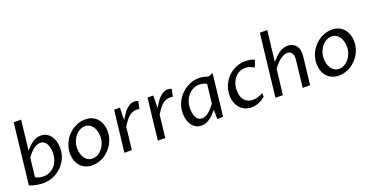

<svg xmlns="http://www.w3.org/2000/svg" viewBox="-32 -1515 4340 2258"><g transform="rotate(-20 2138.0 -386.0)"><path d="M158.2 -88.9Q171.4 -81.5 185.5 -76.7Q199.7 -71.8 212.9 -69.1Q226.1 -66.4 238 -65.4Q250 -64.5 258.8 -64.5Q299.3 -64.5 335 -80.6Q370.6 -96.7 397.5 -126.5Q424.3 -156.2 439.7 -198.2Q455.1 -240.2 455.1 -292Q455.1 -322.8 449.2 -351.3Q443.4 -379.9 430.9 -401.6Q418.5 -423.3 399.4 -436.3Q380.4 -449.2 354.5 -449.2Q312.5 -449.2 269 -415.8Q225.6 -382.3 185.5 -325.2ZM144.5 -782.2H237.3L194.8 -409.7Q217.3 -435.5 239.5 -457.3Q261.7 -479 285.2 -494.6Q308.6 -510.3 333.5 -518.8Q358.4 -527.3 387.2 -527.3Q428.7 -527.3 460 -509.5Q491.2 -491.7 512.5 -462.2Q533.7 -432.6 544.4 -393.6Q555.2 -354.5 555.2 -312Q555.2 -265.6 543 -223.6Q530.8 -181.6 508.8 -146Q486.8 -110.4 456.5 -81.5Q426.3 -52.7 390.1 -32.5Q354 -12.2 313.5 -1.2Q272.9 9.8 230.5 9.8Q214.4 9.8 194.1 8.1Q173.8 6.3 151.4 2.4Q128.9 -1.5 105 -7.6Q81.1 -13.7 58.1 -22.5Z M844.2 9.8Q794.4 9.8 756.3 -7.6Q718.3 -24.9 692.4 -54.9Q666.5 -85 653.3 -125.2Q640.1 -165.5 640.1 -210.9Q640.1 -253.9 651.6 -293.9Q663.1 -334 683.3 -369.1Q703.6 -404.3 731.9 -433.6Q760.3 -462.9 793.9 -483.6Q827.6 -504.4 865.5 -515.9Q903.3 -527.3 943.4 -527.3Q993.7 -527.3 1031.7 -509.8Q1069.8 -492.2 1095.5 -461.9Q1121.1 -431.6 1134.3 -391.4Q1147.5 -351.1 1147.5 -305.7Q1147.5 -262.2 1136 -222.2Q1124.5 -182.1 1104 -147Q1083.5 -111.8 1055.2 -83Q1026.9 -54.2 993.2 -33.4Q959.5 -12.7 921.6 -1.5Q883.8 9.8 844.2 9.8ZM871.6 -64.5Q905.8 -64.5 937.3 -81.1Q968.8 -97.7 992.9 -126.7Q1017.1 -155.8 1031.5 -195.1Q1045.9 -234.4 1045.9 -279.8Q1045.9 -313 1037.6 -344.2Q1029.3 -375.5 1012.7 -399.7Q996.1 -423.8 971.7 -438.5Q947.3 -453.1 915 -453.1Q880.9 -453.1 849.4 -436.3Q817.9 -419.4 793.7 -390.1Q769.5 -360.8 755.1 -321.3Q740.7 -281.7 740.7 -236.8Q740.7 -203.6 749.3 -172.4Q757.8 -141.1 774.2 -117.2Q790.5 -93.3 814.9 -78.9Q839.4 -64.5 871.6 -64.5Z M1304.7 -517.6H1377L1374 -362.3Q1389.2 -387.2 1407.5 -416Q1425.8 -444.8 1448.5 -469.7Q1471.2 -494.6 1499 -511Q1526.9 -527.3 1561 -527.3Q1574.7 -527.3 1587.2 -524.2Q1599.6 -521 1606.9 -513.7L1587.4 -424.3Q1578.6 -426.8 1570.1 -427.5Q1561.5 -428.2 1553.2 -428.2Q1520 -428.2 1494.9 -416.5Q1469.7 -404.8 1448.7 -384.8Q1427.7 -364.7 1409.2 -338.4Q1390.6 -312 1370.6 -282.2L1338.4 0H1245.6Z M1722.7 -517.6H1794.9L1792 -362.3Q1807.1 -387.2 1825.4 -416Q1843.8 -444.8 1866.5 -469.7Q1889.2 -494.6 1917 -511Q1944.8 -527.3 1979 -527.3Q1992.7 -527.3 2005.1 -524.2Q2017.6 -521 2024.9 -513.7L2005.4 -424.3Q1996.6 -426.8 1988 -427.5Q1979.5 -428.2 1971.2 -428.2Q1938 -428.2 1912.8 -416.5Q1887.7 -404.8 1866.7 -384.8Q1845.7 -364.7 1827.1 -338.4Q1808.6 -312 1788.6 -282.2L1756.3 0H1663.6Z M2436.5 -428.7Q2409.7 -443.8 2385.3 -448.5Q2360.8 -453.1 2344.2 -453.1Q2307.6 -453.1 2272.2 -437.3Q2236.8 -421.4 2209.5 -391.6Q2182.1 -361.8 2165.3 -318.4Q2148.4 -274.9 2148.4 -220.2Q2148.4 -191.9 2153.6 -164.8Q2158.7 -137.7 2169.9 -116.2Q2181.2 -94.7 2199.2 -81.5Q2217.3 -68.4 2243.7 -68.4Q2285.2 -68.4 2327.1 -101.8Q2369.1 -135.3 2409.2 -192.4ZM2364.3 -526.9Q2389.2 -526.9 2418.5 -521.7Q2447.8 -516.6 2481 -503.9L2540.5 -526.9L2480.5 0H2408.2L2406.2 -115.2Q2381.3 -86.4 2358.2 -63.2Q2335 -40 2311.5 -23.9Q2288.1 -7.8 2263.2 1Q2238.3 9.8 2210.4 9.8Q2169.4 9.8 2138.9 -8.1Q2108.4 -25.9 2088.1 -55.4Q2067.9 -85 2058.1 -123Q2048.3 -161.1 2048.3 -201.7Q2048.3 -249.5 2061.3 -292.2Q2074.2 -335 2096.7 -371.1Q2119.1 -407.2 2149.7 -436Q2180.2 -464.8 2215.3 -485.1Q2250.5 -505.4 2288.6 -516.1Q2326.7 -526.9 2364.3 -526.9Z M3009.3 -58.6Q2962.4 -21.5 2919.9 -5.9Q2877.4 9.8 2836.4 9.8Q2793 9.8 2756.3 -6.1Q2719.7 -22 2693.4 -50.8Q2667 -79.6 2652.1 -120.6Q2637.2 -161.6 2637.2 -211.9Q2637.2 -255.9 2648.7 -296.4Q2660.2 -336.9 2680.7 -372.1Q2701.2 -407.2 2729.7 -435.8Q2758.3 -464.4 2792.5 -484.6Q2826.7 -504.9 2865.5 -516.1Q2904.3 -527.3 2945.8 -527.3Q2960.4 -527.3 2976.3 -525.9Q2992.2 -524.4 3007.6 -521.5Q3022.9 -518.6 3037.1 -514.2Q3051.3 -509.8 3062 -503.9L3033.7 -424.3L3022.5 -419.4Q3004.9 -433.6 2976.6 -443.4Q2948.2 -453.1 2917.5 -453.1Q2882.3 -453.1 2849.9 -438.2Q2817.4 -423.3 2792.5 -395.3Q2767.6 -367.2 2752.7 -326.9Q2737.8 -286.6 2737.8 -235.8Q2737.8 -193.4 2748.5 -161.9Q2759.3 -130.4 2778.6 -109.6Q2797.9 -88.9 2824.5 -78.6Q2851.1 -68.4 2882.3 -68.4Q2911.6 -68.4 2944.8 -77.6Q2978 -86.9 3009.3 -107.9Z M3515.6 -342.8Q3518.1 -363.3 3515.4 -382.6Q3512.7 -401.9 3504.4 -416.7Q3496.1 -431.6 3481.4 -440.4Q3466.8 -449.2 3445.8 -449.2Q3423.8 -449.2 3400.4 -439.2Q3377 -429.2 3354 -411.6Q3331.1 -394 3308.3 -369.4Q3285.6 -344.7 3265.1 -315.4L3228.5 0H3135.7L3225.1 -782.2H3317.9L3272.9 -399.4Q3296.4 -426.3 3319.8 -449.5Q3343.3 -472.7 3367.9 -490Q3392.6 -507.3 3419.7 -517.3Q3446.8 -527.3 3478 -527.3Q3516.1 -527.3 3543 -512.5Q3569.8 -497.6 3585.9 -473.1Q3602.1 -448.7 3607.7 -417Q3613.3 -385.3 3609.4 -351.6L3569.3 0H3476.6Z M3930.2 9.8Q3880.4 9.8 3842.3 -7.6Q3804.2 -24.9 3778.3 -54.9Q3752.4 -85 3739.3 -125.2Q3726.1 -165.5 3726.1 -210.9Q3726.1 -253.9 3737.5 -293.9Q3749 -334 3769.3 -369.1Q3789.6 -404.3 3817.9 -433.6Q3846.2 -462.9 3879.9 -483.6Q3913.6 -504.4 3951.4 -515.9Q3989.3 -527.3 4029.3 -527.3Q4079.6 -527.3 4117.7 -509.8Q4155.8 -492.2 4181.4 -461.9Q4207 -431.6 4220.2 -391.4Q4233.4 -351.1 4233.4 -305.7Q4233.4 -262.2 4221.9 -222.2Q4210.4 -182.1 4189.9 -147Q4169.4 -111.8 4141.1 -83Q4112.8 -54.2 4079.1 -33.4Q4045.4 -12.7 4007.6 -1.5Q3969.7 9.8 3930.2 9.8ZM3957.5 -64.5Q3991.7 -64.5 4023.2 -81.1Q4054.7 -97.7 4078.9 -126.7Q4103 -155.8 4117.4 -195.1Q4131.8 -234.4 4131.8 -279.8Q4131.8 -313 4123.5 -344.2Q4115.2 -375.5 4098.6 -399.7Q4082 -423.8 4057.6 -438.5Q4033.2 -453.1 4001 -453.1Q3966.8 -453.1 3935.3 -436.3Q3903.8 -419.4 3879.6 -390.1Q3855.5 -360.8 3841.1 -321.3Q3826.7 -281.7 3826.7 -236.8Q3826.7 -203.6 3835.2 -172.4Q3843.8 -141.1 3860.1 -117.2Q3876.5 -93.3 3900.9 -78.9Q3925.3 -64.5 3957.5 -64.5Z"/></g></svg>

Font: Proza Libre
Style: Italic
Weight: 400
Designer: Jasper de Waard
Foundry: Jasper de Waard
Version: Version 1.000; ttfautohint (v1.4.1.8-43bc)